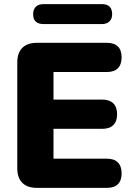

<svg xmlns="http://www.w3.org/2000/svg" viewBox="-20 -913 654 933"><path d="M160 0Q113 0 88.5 -24.5Q64 -49 64 -95V-610Q64 -656 88.5 -680.5Q113 -705 160 -705H499Q535 -705 553 -687Q571 -669 571 -635Q571 -600 553 -581.5Q535 -563 499 -563H240V-429H477Q512 -429 530.5 -411Q549 -393 549 -358Q549 -323 530.5 -305Q512 -287 477 -287H240V-142H499Q535 -142 553 -123.5Q571 -105 571 -71Q571 -36 553 -18Q535 0 499 0ZM192 -796Q141 -796 141 -844Q141 -867 154 -880Q167 -893 192 -893H475Q525 -893 525 -844Q525 -822 512 -809Q499 -796 475 -796Z"/></svg>

Font: Nunito ExtraLight Black
Style: Regular
Weight: 900
Version: Version 3.602